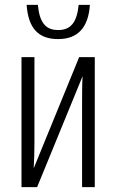

<svg xmlns="http://www.w3.org/2000/svg" viewBox="-20 -766 475 786"><path d="M348 -746H302C295 -676 271 -643 218 -643C168 -643 142 -672 135 -746H89C96 -649 138 -606 218 -606C300 -606 342 -655 348 -746ZM121 -532H68V0H132L318 -454C316 -416 316 -375 316 -337V0H368V-532H304L118 -77C120 -112 121 -147 121 -181Z"/></svg>

Font: Noto Sans UI Condensed Light
Style: Regular
Weight: 300
Width: 3
Designer: Monotype Design Team
Foundry: Monotype Imaging Inc.
Version: Version 1.901